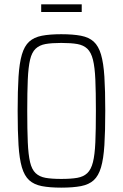

<svg xmlns="http://www.w3.org/2000/svg" viewBox="-20 -853 565 881"><path d="M261 8Q208 8 172 1Q136 -6 114 -26Q92 -46 80.5 -85Q69 -124 65 -187Q61 -250 61 -344Q61 -438 65 -501Q69 -564 80.5 -603Q92 -642 114 -662Q136 -682 172 -689Q208 -696 261 -696Q315 -696 351.5 -689Q388 -682 410 -662Q432 -642 443.5 -603Q455 -564 459 -501Q463 -438 463 -344Q463 -250 459 -187Q455 -124 443.5 -85Q432 -46 410 -26Q388 -6 351.5 1Q315 8 261 8ZM261 -32Q306 -32 334.5 -37Q363 -42 380.5 -58.5Q398 -75 406.5 -109Q415 -143 417.5 -200Q420 -257 420 -344Q420 -431 417.5 -488Q415 -545 406.5 -579Q398 -613 380.5 -629.5Q363 -646 334.5 -651Q306 -656 261 -656Q217 -656 189 -651Q161 -646 143.5 -629.5Q126 -613 118 -579Q110 -545 107.5 -488Q105 -431 105 -344Q105 -257 107.5 -200Q110 -143 118 -109Q126 -75 143.5 -58.5Q161 -42 189 -37Q217 -32 261 -32ZM169 -798V-833H355V-798Z"/></svg>

Font: Saira Condensed ExtraLight
Style: Regular
Weight: 250
Width: 3
Designer: Hector Gatti with collaboration of the Omnibus-Type team
Foundry: Omnibus-Type
Version: Version 1.101